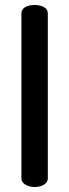

<svg xmlns="http://www.w3.org/2000/svg" viewBox="-20 -751 278 771"><path d="M66 -35V-697Q66 -714 81.5 -722.5Q97 -731 119 -731Q141 -731 156.5 -722.5Q172 -714 172 -697V-35Q172 -19 156.5 -9.5Q141 0 119 0Q98 0 82 -9.5Q66 -19 66 -35Z"/></svg>

Font: Dosis
Style: SemiBold
Weight: 600
Designer: Edgar Tolentino, Pablo Impallari, Igino Marini
Foundry: Edgar Tolentino, Pablo Impallari, Igino Marini
Version: Version 1.007